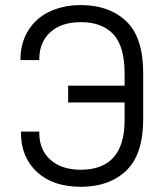

<svg xmlns="http://www.w3.org/2000/svg" viewBox="-20 -719 643 747"><path d="M245.1 -385.7H464.8V-431.6Q464.8 -539.1 420.9 -585.9Q377 -632.8 294.9 -632.8Q218.8 -632.8 175.8 -593.8Q132.8 -554.7 132.8 -488.3V-485.4H59.6V-488.3Q59.6 -550.8 88.9 -598.6Q118.2 -647.5 170.9 -672.9Q225.6 -699.2 294.9 -699.2Q405.3 -699.2 471.7 -635.7Q537.1 -573.2 537.1 -434.6V-255.9Q537.1 -118.2 471.7 -55.7Q405.3 7.8 294.9 7.8Q187.5 7.8 125 -48.8Q61.5 -106.4 61.5 -203.1V-207H132.8V-203.1Q132.8 -135.7 175.8 -97.7Q219.7 -58.6 293.9 -58.6Q464.8 -58.6 464.8 -252V-320.3H245.1Z"/></svg>

Font: Dinish
Style: Regular
Weight: 400
Designer: Bert Driehuis
Foundry: Playbeing
Version: Version 3.006; git-39231f3c-release